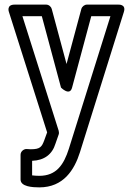

<svg xmlns="http://www.w3.org/2000/svg" viewBox="-20 -573 582 831"><path d="M119 123C172 121 206 95 220 49L234 9C236 4 235 -2 234 -7L77 -503H161L244 -194C244 -194 282 -155 292 -194L375 -503H458L278 71C256 140 224 188 150 188C138 188 127 187 119 186ZM150 238C255 238 302 162 326 86L516 -521C527 -555 494 -553 492 -553H356C346 -553 335 -545 332 -534L268 -296L204 -534C202 -543 192 -553 180 -553H43C7 -553 18 -522 19 -520L184 0L172 33C161 63 154 73 113 73C110 73 102 72 94 72C83 72 69 82 69 97V204C69 235 121 238 150 238Z"/></svg>

Font: Asimov
Style: NarOu
Weight: 500
Designer: Google
Version: Version 2.000980; 2014